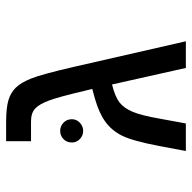

<svg xmlns="http://www.w3.org/2000/svg" viewBox="-20 -620 639 640"><g transform="rotate(-90 300.0 -299.5)"><path d="M212.9 -599.1Q260.3 -599.1 285.9 -591.6Q311.5 -584 328.1 -567.1Q344.7 -550.3 358.6 -516.1Q372.6 -481.9 397.9 -372.1L482.9 0H394L338.9 -246.1Q297.9 -235.8 279.1 -221.2Q260.3 -206.5 248 -177.7Q235.8 -148.9 225.1 -87.9L209 0H117.2L133.8 -88.9Q150.9 -177.7 168 -212.2Q185.1 -246.6 213.9 -267.8Q242.7 -289.1 292 -303.2L324.2 -312L317.9 -336.9Q297.9 -422.4 285.6 -455.6Q273.4 -488.8 258.5 -502.4Q243.7 -516.1 215.8 -516.1H149.9V-599.1ZM145.5 -379.9Q145.5 -397 157 -408Q168.5 -418.9 184.1 -418.9Q199.7 -418.9 211.4 -408Q223.1 -397 223.1 -379.9Q223.1 -364.3 211.4 -353.3Q199.7 -342.3 184.1 -342.3Q168.5 -342.3 157 -353.3Q145.5 -364.3 145.5 -379.9Z"/></g></svg>

Font: Liberation Mono
Style: Regular
Weight: 400
Monospace: yes
Designer: Steve Matteson
Foundry: Ascender Corporation
Version: Version 2.1.5